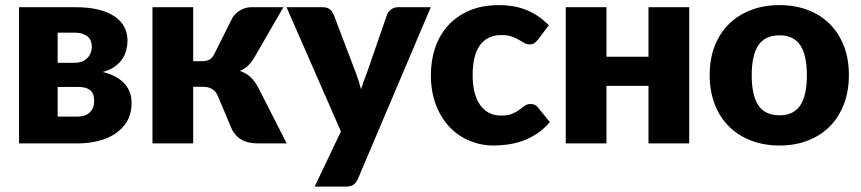

<svg xmlns="http://www.w3.org/2000/svg" viewBox="-20 -546 3278 731"><path d="M52.5 -518.5H269.5Q319.5 -518.5 356.5 -509Q393.5 -499.5 417.8 -482.5Q442 -465.5 453.8 -442.2Q465.5 -419 465.5 -391.5Q465.5 -374.5 461.2 -356.8Q457 -339 446.5 -322.8Q436 -306.5 417.8 -293Q399.5 -279.5 371 -272Q394.5 -266.5 414.8 -256.5Q435 -246.5 449.8 -232Q464.5 -217.5 472.8 -198.2Q481 -179 481 -154.5Q481 -113 463.5 -83.8Q446 -54.5 417.2 -36Q388.5 -17.5 351.8 -8.8Q315 0 276.5 0H52.5ZM199.5 -215V-102H275.5Q304.5 -102 321.5 -117.8Q338.5 -133.5 338.5 -160.5Q338.5 -171.5 336.2 -181.5Q334 -191.5 327.2 -199Q320.5 -206.5 308 -210.8Q295.5 -215 275.5 -215ZM199.5 -307H265Q293.5 -307 311.5 -324.2Q329.5 -341.5 329.5 -368.5Q329.5 -378 326.5 -387.5Q323.5 -397 316 -404.5Q308.5 -412 296 -416.8Q283.5 -421.5 265 -421.5H199.5Z M865.5 -479.5Q877 -497 896.2 -507.8Q915.5 -518.5 936.5 -518.5H1059L950 -330Q937.5 -309 924.5 -296Q911.5 -283 893 -276Q918.5 -267.5 934.5 -252Q950.5 -236.5 963 -213L1071.5 0H964.5Q944 0 928.8 -3.2Q913.5 -6.5 901.5 -13Q889.5 -19.5 880.5 -29Q871.5 -38.5 864 -51L809 -181.5Q801.5 -199 787.2 -207.2Q773 -215.5 754.5 -215.5H715.5V0H560.5V-518.5H715.5V-313H747.5Q768.5 -313 778.8 -319.8Q789 -326.5 797 -342.5Z M1343 134.5Q1336 150 1326 157.2Q1316 164.5 1294 164.5H1178L1278 -45.5L1071 -518.5H1208Q1226 -518.5 1235.8 -510.5Q1245.5 -502.5 1250 -491.5L1335 -268Q1347 -237 1354.5 -206Q1359.5 -222 1365.2 -237.8Q1371 -253.5 1377 -269L1454 -491.5Q1458.5 -503 1470 -510.8Q1481.5 -518.5 1495 -518.5H1620Z M2028.5 -395.5Q2021.5 -387 2015 -382Q2008.5 -377 1996.5 -377Q1985 -377 1975.8 -382.5Q1966.5 -388 1955 -394.8Q1943.5 -401.5 1928 -407Q1912.5 -412.5 1889.5 -412.5Q1861 -412.5 1840.2 -402Q1819.5 -391.5 1806 -372Q1792.5 -352.5 1786 -324.2Q1779.5 -296 1779.5 -260.5Q1779.5 -186 1808.2 -146Q1837 -106 1887.5 -106Q1914.5 -106 1930.2 -112.8Q1946 -119.5 1957 -127.8Q1968 -136 1977.2 -143Q1986.5 -150 2000.5 -150Q2019 -150 2028.5 -136.5L2073.5 -81Q2049.5 -53.5 2023 -36.2Q1996.5 -19 1968.8 -9.2Q1941 0.5 1913 4.2Q1885 8 1858.5 8Q1811 8 1767.8 -10Q1724.5 -28 1691.8 -62.2Q1659 -96.5 1639.8 -146.5Q1620.5 -196.5 1620.5 -260.5Q1620.5 -316.5 1637.2 -365.2Q1654 -414 1686.8 -449.8Q1719.5 -485.5 1767.8 -506Q1816 -526.5 1879.5 -526.5Q1940.5 -526.5 1986.5 -507Q2032.5 -487.5 2069.5 -450Z M2604 -518.5V0H2449V-219H2289V0H2134V-518.5H2289V-330H2449V-518.5Z M2948 -526.5Q3007 -526.5 3055.5 -508Q3104 -489.5 3138.8 -455Q3173.5 -420.5 3192.8 -371.2Q3212 -322 3212 -260.5Q3212 -198.5 3192.8 -148.8Q3173.5 -99 3138.8 -64.2Q3104 -29.5 3055.5 -10.8Q3007 8 2948 8Q2888.5 8 2839.8 -10.8Q2791 -29.5 2755.8 -64.2Q2720.5 -99 2701.2 -148.8Q2682 -198.5 2682 -260.5Q2682 -322 2701.2 -371.2Q2720.5 -420.5 2755.8 -455Q2791 -489.5 2839.8 -508Q2888.5 -526.5 2948 -526.5ZM2948 -107Q3001.5 -107 3026.8 -144.8Q3052 -182.5 3052 -259.5Q3052 -336.5 3026.8 -374Q3001.5 -411.5 2948 -411.5Q2893 -411.5 2867.5 -374Q2842 -336.5 2842 -259.5Q2842 -182.5 2867.5 -144.8Q2893 -107 2948 -107Z"/></svg>

Font: Lato Black
Style: Regular
Weight: 900
Designer: Lukasz Dziedzic
Foundry: tyPoland Lukasz Dziedzic
Version: Version 2.007; 2014-02-27